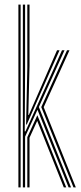

<svg xmlns="http://www.w3.org/2000/svg" viewBox="-20 -820 356 840"><path d="M80 0V-800H89.8V-515.5L88.2 -245H91.2L213.2 -514.8L251.2 -600H262.2L150 -351.8L290.8 0H280.2L144 -339.8L89.8 -222V0ZM99.5 0V-219.8L143.5 -315.8L269.8 0H259.2L142.8 -291.2L109.2 -217.5V0ZM60.5 0V-800H70.2V0ZM301.5 0 160.5 -351.5 273.2 -600H284L171.2 -351.2L311.8 0ZM94.2 -275.2 99.5 -524V-800H109.2V-532.5L103.8 -317.2H106.2L199 -530.2L229.5 -600H240.5L206.2 -523.2L97 -275.2Z"/></svg>

Font: Big Shoulders Inline Text ExtraLight
Style: Regular
Weight: 250
Version: Version 2.002